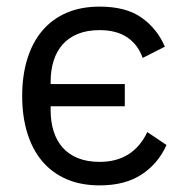

<svg xmlns="http://www.w3.org/2000/svg" viewBox="-20 -548 551 580"><path d="M281 12Q224 12 180.5 -7Q137 -26 107.5 -61Q78 -96 62.5 -146Q47 -196 47 -258Q47 -320 62.5 -370Q78 -420 107.5 -455Q137 -490 180.5 -509Q224 -528 281 -528Q361 -528 408 -494.5Q455 -461 478 -407L411 -373Q397 -413 364.5 -435Q332 -457 281 -457Q243 -457 215 -445.5Q187 -434 169 -413.5Q151 -393 142 -364.5Q133 -336 133 -302V-294H357V-227H133V-214Q133 -180 142 -151.5Q151 -123 169 -102.5Q187 -82 215 -70.5Q243 -59 281 -59Q382 -59 425 -149L483 -110Q458 -54 408 -21Q358 12 281 12Z"/></svg>

Font: Aneliza
Style: Regular
Weight: 400
Designer: Mike Abbink, Paul van der Laan, Pieter van Rosmalen
Foundry: Bold Monday
Version: Version 3.001;September 8, 2019;FontCreator 11.5.0.2425 64-b